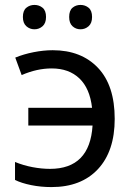

<svg xmlns="http://www.w3.org/2000/svg" viewBox="-20 -750 534 780"><path d="M189 10Q146 10 106.5 2Q67 -6 41 -19V-92Q75 -78 112 -71Q149 -64 183 -64Q345 -64 356 -240H95V-312H354Q345 -391 302.5 -431.5Q260 -472 190 -472Q130 -472 68 -445L42 -516Q76 -530 116.5 -538Q157 -546 194 -546Q310 -546 378 -474.5Q446 -403 446 -267Q446 -136 378 -63Q310 10 189 10ZM73 -681Q73 -707 87 -718.5Q101 -730 120 -730Q139 -730 153 -718.5Q167 -707 167 -681Q167 -656 153 -643.5Q139 -631 120 -631Q101 -631 87 -643.5Q73 -656 73 -681ZM261 -681Q261 -707 274.5 -718.5Q288 -730 307 -730Q326 -730 340 -718.5Q354 -707 354 -681Q354 -656 340 -643.5Q326 -631 307 -631Q288 -631 274.5 -643.5Q261 -656 261 -681Z"/></svg>

Font: Noto Sans Living
Style: Regular
Weight: 400
Designer: Monotype Design Team
Foundry: Monotype Imaging Inc.
Version: Version 2.013; ttfautohint (v1.8.4.7-5d5b)